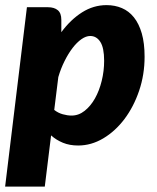

<svg xmlns="http://www.w3.org/2000/svg" viewBox="-28 -546 597 731"><path d="M-8.5 164.5 74.5 -518.5H154.5Q178.5 -518.5 192 -507.2Q205.5 -496 205.5 -470.5V-423.5Q241 -471.5 284.5 -499Q328 -526.5 377.5 -526.5Q409.5 -526.5 436 -515.2Q462.5 -504 481.8 -480Q501 -456 511.8 -418.8Q522.5 -381.5 522.5 -330Q522.5 -262 501.8 -200.8Q481 -139.5 446 -93Q411 -46.5 365.2 -19.2Q319.5 8 269.5 8Q237 8 211.5 -2.5Q186 -13 166.5 -30.5L142.5 164.5ZM315.5 -409Q299.5 -409 282 -396.8Q264.5 -384.5 248.2 -363.2Q232 -342 217.8 -313.5Q203.5 -285 194 -252.5L178.5 -127.5Q193 -116 210.8 -111Q228.5 -106 244.5 -106Q271.5 -106 294.2 -124Q317 -142 333.5 -171.2Q350 -200.5 359.2 -238Q368.5 -275.5 368.5 -314.5Q368.5 -364 354 -386.5Q339.5 -409 315.5 -409Z"/></svg>

Font: Lato Black
Style: Italic
Weight: 900
Italic angle: -7°
Designer: Lukasz Dziedzic
Foundry: tyPoland Lukasz Dziedzic
Version: Version 2.007; 2014-02-27